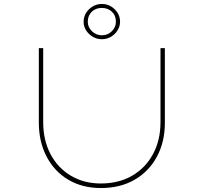

<svg xmlns="http://www.w3.org/2000/svg" viewBox="-20 -943 1027 969"><path d="M490 6Q395 6 324.5 -36Q254 -78 215 -153Q176 -228 176 -324V-700H198V-327Q198 -235 235 -165Q272 -95 338 -56Q404 -17 489 -17Q579 -17 646.5 -56Q714 -95 752 -165Q790 -235 790 -327V-700H812V-322Q812 -227 772 -152.5Q732 -78 659.5 -36Q587 6 490 6ZM494 -745Q470 -745 449 -757Q428 -769 415 -789Q402 -809 402 -833Q402 -858 414.5 -878Q427 -898 448 -910.5Q469 -923 494 -923Q520 -923 540.5 -910.5Q561 -898 573.5 -878Q586 -858 586 -833Q586 -810 573 -789.5Q560 -769 539.5 -757Q519 -745 494 -745ZM494 -765Q524 -765 544.5 -785.5Q565 -806 565 -833Q565 -865 544.5 -884Q524 -903 494 -903Q463 -903 443 -883.5Q423 -864 423 -833Q423 -806 444 -785.5Q465 -765 494 -765Z"/></svg>

Font: Lexend Tera Thin
Style: Regular
Weight: 250
Version: Version 1.007